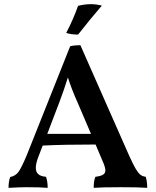

<svg xmlns="http://www.w3.org/2000/svg" viewBox="-20 -899 748 922"><path d="M687 3Q648 0 561 0Q468 0 430 3Q430 -31 438 -50Q463 -53 474.5 -60Q486 -67 486 -81Q486 -96 472 -127L439 -205Q284 -205 185 -200L165 -148Q152 -115 152 -93Q152 -73 164 -62.5Q176 -52 201 -50Q209 -26 209 3Q175 0 107 0Q78 0 21 3Q21 -28 29 -49Q55 -54 69.5 -74.5Q84 -95 109 -155L317 -677Q338 -682 366 -682L600 -152Q619 -110 631 -89.5Q643 -69 653.5 -60.5Q664 -52 680 -50Q687 -26 687 3ZM417 -256 352 -408Q325 -468 306 -527Q288 -469 265 -408L207 -256ZM298 -741Q331 -804 355 -871Q387 -879 416 -879Q443 -879 469 -872Q417 -812 355 -733Q321 -733 298 -741Z"/></svg>

Font: Vollkorn SC SemiBold
Style: Regular
Weight: 600
Designer: Friedrich Althausen
Foundry: Friedrich Althausen
Version: Version 4.015